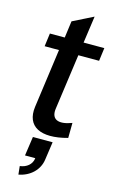

<svg xmlns="http://www.w3.org/2000/svg" viewBox="-143 -750 648 1073"><g transform="rotate(15 181.0 -213.5)"><path d="M297 -2 298 -89C221 -60 180 -79 187 -139L232 -463H352L362 -539H242L264 -695L146 -636L133 -539H47L37 -463H120L73 -121C58 -6 144 40 297 -2ZM76 220 81 268C147 256 196 209 204 148L219 44H105L89 155H148V158C143 192 115 215 76 220Z"/></g></svg>

Font: Ronzino Medium
Style: Italic
Weight: 500
Italic angle: -7.99998°
Designer: Nunzio Mazzaferro
Foundry: Collletttivo
Version: Version 1.000;Glyphs 3.3 (3337)